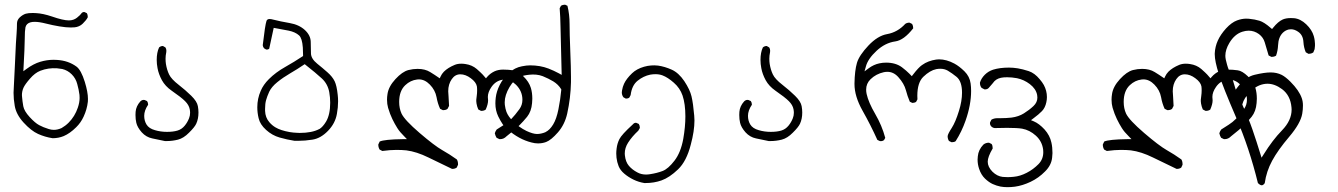

<svg xmlns="http://www.w3.org/2000/svg" viewBox="-20 -482 5540 795"><path d="M330.1 -432.1Q329.6 -432.1 328.4 -432.1Q327.1 -432.1 325.2 -432.1Q321.8 -431.2 319.8 -429.7L318.8 -428.7Q313 -419.9 298.8 -408.7Q284.7 -397.5 265.1 -397.5Q241.7 -397.5 195.3 -413.6Q157.7 -426.3 128.9 -427.7Q122.1 -428.2 115.7 -428.2Q97.2 -428.2 86.9 -425.3Q74.2 -421.4 61.5 -409.7Q50.3 -398.9 50.3 -384.3Q50.3 -365.7 48.6 -342Q46.9 -318.4 45.9 -302.2Q44.4 -270 41.5 -208Q38.6 -146 37.4 -125.7Q36.1 -105.5 36.1 -97.7Q36.1 -71.8 41 -43.9Q46.9 -8.3 77.6 25.4Q108.9 59.6 137.5 72.5Q166 85.4 197.8 90.3Q222.2 90.3 243.7 81.5Q270 70.3 295.4 44.9Q314.5 26.4 326.2 1Q340.3 -29.3 343.8 -61Q344.2 -66.4 344.2 -72.3Q344.2 -100.6 331.1 -143.1Q315.9 -191.9 296.9 -206.1Q263.2 -231 216.3 -233.9Q209 -234.4 201.7 -234.4Q174.3 -234.4 146.5 -226.1Q118.7 -217.8 89.4 -196.3L76.7 -187Q82.5 -290 82.5 -322.3Q82.5 -354.5 85.4 -369.1Q87.4 -377 92.3 -381.8Q102.1 -391.6 123.5 -391.6Q142.1 -391.6 169.9 -384.5Q197.8 -377.4 225.6 -372.8Q253.4 -368.2 272.9 -368.2Q280.3 -368.2 289.1 -368.9Q297.9 -369.6 306.9 -373.5Q315.9 -377.4 322.8 -384.3Q336.9 -397.9 343.3 -410.2Q343.3 -411.1 343.3 -413.6Q343.3 -420.9 339.8 -427.2ZM203.1 55.7Q192.4 55.7 181.6 52.2Q158.2 44.9 142.1 36.1Q125.5 27.3 103 2.9Q80.1 -22 76.4 -42.2Q72.8 -62.5 71.3 -81.1Q70.8 -84.5 70.8 -88.4Q70.8 -104 77.1 -118.4Q83.5 -132.8 104 -156.2Q124.5 -180.2 147 -189Q179.7 -201.7 216.3 -199.2Q227.5 -198.2 237.8 -196.3Q260.3 -190.9 277.1 -174.1Q293.9 -157.2 299.8 -134.3Q306.2 -111.8 309.1 -88.9Q309.6 -83 309.6 -76.7Q309.6 -57.6 302.2 -36.1Q290 0 264.2 25.9Q251 39.1 234.9 48.3Q218.3 55.7 203.1 55.7Z M541.5 -19Q541 -11.7 541 -5.9Q541 12.2 544.4 26.4Q548.8 45.4 566.9 65.9Q585 85.9 610.4 91.1Q635.7 96.2 663.1 102.1Q666 102.1 669.4 102.1Q693.8 102.1 717 96.2Q740.2 90.3 762.7 67.4Q786.1 44.4 792.5 30.3Q801.8 10.3 801.8 -16.1Q801.8 -28.8 799.3 -42.5Q795.9 -62 772 -85.4Q748 -108.9 719.7 -130.9Q689.5 -154.3 680.2 -173.6Q670.9 -192.9 667 -217.3Q665.5 -227.1 665.5 -239.3Q665.5 -251.5 668.5 -266.1Q668.9 -269 668.9 -272Q668.9 -279.8 665 -285.6L654.8 -291.5Q654.8 -291.5 654.3 -291.5Q645.5 -291.5 638.7 -285.6Q628.9 -264.6 628.9 -233.9Q628.9 -217.3 632.3 -199.7Q636.7 -175.3 650.4 -149.9Q664.1 -125 690.9 -106.4Q730.5 -79.1 746.3 -63.2Q762.2 -47.4 765.6 -29.8Q767.1 -22 767.1 -15.1Q767.1 -2.9 762.7 7.8Q756.3 24.4 745.1 38.1Q732.9 53.2 715.1 58.6Q697.3 64 671.4 64Q645.5 64 622.1 57.1Q596.7 50.3 586.4 33.2Q577.1 17.6 577.1 -2.4Q577.1 -24.4 593.3 -48.3Q593.3 -48.8 593.3 -48.8Q593.3 -57.1 588.9 -63.5L579.1 -67.9Q577.6 -68.4 575.2 -68.4Q567.4 -68.4 561 -62Q543.5 -42.5 541.5 -19Z M1234.9 -253.9V-250Q1197.3 -225.1 1161.6 -205.1Q1121.6 -182.6 1093.3 -154.3Q1070.3 -131.3 1059.6 -106Q1045.4 -73.7 1045.4 -38.1Q1045.4 -15.1 1050.8 7.3Q1056.6 33.2 1081.8 55.9Q1106.9 78.6 1137.7 87.4Q1168.5 96.2 1199.7 101.1Q1205.1 101.1 1214.4 101.1Q1243.2 101.1 1273.9 96.2Q1308.1 90.8 1338.1 59.8Q1368.2 28.8 1375 -10.7Q1379.9 -37.1 1379.9 -62.5Q1379.9 -75.7 1378.4 -88.9Q1374.5 -127 1365.7 -145.5Q1356.4 -164.6 1335.9 -182.6Q1315.4 -200.7 1293.5 -218.3Q1268.1 -238.8 1267.6 -260.7Q1267.1 -279.3 1266.6 -309.1Q1266.1 -335.4 1242.7 -357.4Q1218.3 -379.9 1179.7 -386.5Q1141.1 -393.1 1110.8 -400.9Q1102.5 -403.3 1096.2 -403.3Q1086.4 -403.3 1083.5 -395.5Q1077.6 -378.4 1067.9 -294.9Q1068.8 -287.6 1073.2 -282.2L1082 -276.9Q1082.5 -276.9 1084 -276.9Q1085.4 -276.9 1087.4 -276.9Q1091.8 -277.8 1094.7 -280.3L1113.3 -366.7Q1147 -360.8 1174.8 -355.2Q1202.6 -349.6 1218.3 -335.4Q1231 -324.2 1233.9 -285.2Q1234.9 -271.5 1234.9 -253.9ZM1220.7 68.4Q1216.3 68.4 1209.5 67.9Q1194.8 67.4 1179.7 64.9Q1141.6 58.1 1120.6 45.4Q1106.4 37.1 1095.2 23.9Q1078.6 4.9 1077.6 -22.9Q1077.6 -27.8 1077.6 -32.2Q1077.6 -52.7 1081.8 -67.6Q1085.9 -82.5 1094.7 -102.1Q1104.5 -122.6 1128.2 -141.8Q1151.9 -161.1 1180.9 -178Q1210 -194.8 1241.7 -216.3Q1290 -178.2 1312.5 -157.2Q1336.9 -134.8 1343.3 -100.6Q1347.2 -78.6 1347.2 -56.6Q1347.2 -7.3 1330.1 21.5Q1316.9 43.5 1302.7 52.2H1302.2Q1272 68.4 1220.7 68.4Z M1563 143.1Q1596.7 138.7 1620.8 138.7Q1645 138.7 1662.6 140.6Q1705.1 146 1754.2 170.2Q1803.2 194.3 1851.6 217.3Q1852.1 217.3 1853 217.3Q1863.8 217.3 1871.1 211.9L1876.5 200.2Q1876.5 199.2 1876.5 198.2Q1876.5 186 1871.6 178.2Q1842.3 157.2 1810.5 139.2Q1778.8 121.1 1717.3 68.4Q1655.3 15.1 1642.6 -11.7Q1632.8 -33.2 1632.8 -60.1Q1632.8 -105.5 1658.2 -129.4Q1679.2 -149.4 1707 -152.8Q1710.9 -153.3 1714.4 -153.3Q1738.8 -153.3 1759.8 -131.8Q1782.2 -108.9 1787.6 -79.6Q1792 -54.2 1802.2 -31.7L1813.5 -25.9Q1814 -25.9 1817.1 -25.9Q1820.3 -25.9 1824.7 -27.1Q1829.1 -28.3 1833 -31.2L1839.4 -43.5Q1838.4 -67.9 1837.2 -84Q1835.9 -100.1 1835.9 -104Q1835.9 -133.3 1850.6 -154.3Q1864.3 -174.3 1886 -174.3Q1907.7 -174.3 1929.2 -158.2Q1951.2 -142.1 1954.6 -124.5Q1955.6 -118.2 1955.6 -107.2Q1955.6 -96.2 1953.9 -84.2Q1952.1 -72.3 1952.1 -69.1Q1952.1 -65.9 1952.1 -62.7Q1952.1 -59.6 1953.1 -53.2Q1955.1 -41 1960.4 -28.8L1971.7 -22.9Q1972.2 -22.9 1973.1 -22.9Q1983.9 -22.9 1991.2 -28.3Q2001 -50.8 2001 -66.4Q2001 -69.8 2000.5 -73.2Q2000 -76.7 2000 -80.6Q2000 -100.6 2015.1 -122.1Q2032.7 -147.5 2061 -151.9Q2065.4 -152.3 2069.8 -152.3Q2094.7 -152.3 2116.7 -130.9Q2143.1 -104.5 2143.1 -68.8Q2143.1 -47.4 2130.9 -30.3Q2112.3 -4.9 2097.9 9.8Q2083.5 24.4 2067.9 34.2Q2052.2 43.9 2036.6 54.2Q2031.2 61.5 2028.8 69.8Q2031.2 80.6 2036.1 88.4L2047.9 94.2Q2049.3 94.2 2050.8 94.2Q2065.9 94.2 2077.1 82.5Q2113.8 53.7 2130.6 36.9Q2147.5 20 2162.6 1.5Q2180.2 -20.5 2183.1 -55.2Q2184.1 -64.5 2184.1 -73.2Q2184.1 -98.1 2178.2 -117.7Q2170.4 -143.6 2147 -166Q2123.5 -188.5 2105 -190.9Q2084.5 -193.8 2063.5 -193.8Q2043.5 -193.8 2028.3 -187Q2010.3 -178.7 1997.6 -164.1L1992.2 -157.7Q1981.9 -169.9 1978.3 -173.6Q1974.6 -177.2 1969.2 -182.6Q1963.9 -188 1954.1 -196.3Q1934.6 -212.9 1907.7 -216.8Q1898.4 -218.3 1890.1 -218.3Q1874.5 -218.3 1862.8 -213.4Q1834.5 -201.7 1817.9 -185.1Q1809.1 -175.8 1804.7 -166L1800.8 -157.7Q1778.3 -173.3 1761.2 -183.6Q1740.2 -196.8 1709 -196.8Q1690.4 -196.8 1670.9 -191.9Q1645.5 -185.1 1617.2 -154.3Q1588.9 -123.5 1584.5 -92.8Q1582.5 -80.6 1582.5 -69.3Q1582.5 -51.3 1586.9 -35.6Q1594.7 -9.3 1604.7 11.2Q1614.7 31.7 1625.2 48.3Q1635.7 64.9 1652.8 81.5L1665 94.2H1647.5Q1571.8 95.2 1552.2 104L1546.4 116.2Q1546.4 116.7 1546.4 117.2Q1546.4 127.9 1551.8 137.2Z M2251 -198.2Q2216.8 -211.4 2174.8 -211.4Q2160.2 -211.4 2141.1 -207.5Q2111.8 -202.1 2087.9 -180.7Q2063.5 -158.7 2049.6 -131.1Q2035.6 -103.5 2032.7 -77.6Q2031.2 -64.9 2031.2 -53.7Q2031.2 -24.4 2043 0Q2051.3 17.1 2061 31.7Q2069.8 45.9 2093.8 64Q2141.6 101.6 2194.3 110.8Q2201.2 111.8 2207.5 111.8Q2225.6 111.8 2241.2 106Q2262.2 98.1 2290.3 65.9Q2318.4 33.7 2328.6 -11.7Q2342.8 -76.2 2344.2 -141.6Q2344.2 -152.3 2344.2 -164.1Q2344.2 -199.7 2341.3 -271.2Q2338.4 -342.8 2338.4 -382.8Q2338.4 -422.9 2329.6 -458L2320.3 -462.4Q2319.8 -462.4 2317.1 -462.4Q2314.5 -462.4 2310.5 -461.4Q2306.6 -460.4 2302.7 -458L2297.4 -447.8Q2300.3 -410.6 2300.8 -373.5Q2301.3 -335.9 2305.7 -171.9L2294.4 -178.2Q2273.4 -189.5 2251 -198.2ZM2159.7 60.1Q2128.9 44.9 2104.5 20.5Q2084.5 0.5 2077.1 -18.6Q2072.3 -31.7 2070.3 -47.9Q2069.8 -53.2 2069.8 -58.1Q2069.8 -87.9 2089.8 -121.6Q2099.1 -137.2 2109.9 -147.9Q2123.5 -161.6 2141.8 -167Q2160.2 -172.4 2183.1 -173.3Q2185.5 -173.3 2189.7 -173.3Q2193.8 -173.3 2200.2 -172.9Q2214.8 -171.4 2227.5 -166.5Q2251.5 -156.7 2271 -145Q2291.5 -132.3 2303.2 -113.3L2304.2 -111.3Q2300.3 -69.3 2292.2 -29.3Q2284.2 10.7 2270.5 33.2Q2256.3 56.6 2238.8 64.9L2238.3 65.4Q2220.2 72.8 2203.6 72.8Q2187 72.8 2159.7 60.1Z M2613.3 26.4Q2606.4 26.4 2602.1 31.2L2599.6 33.7Q2553.7 75.7 2544.7 94Q2535.6 112.3 2533.2 132.8Q2531.7 144 2531.7 153.6Q2531.7 163.1 2532.7 170.9Q2534.7 189 2541.5 206.1Q2548.3 223.1 2565.2 237.3Q2582 251.5 2603 261.7Q2624 272 2647.9 275.9Q2650.9 275.9 2653.3 275.9Q2688 275.9 2718.8 265.1Q2752 253.4 2787.6 219.2Q2822.8 185.5 2840.3 116.7Q2855.5 60.5 2855.5 16.6Q2855.5 6.3 2854.5 -3.4Q2850.1 -54.7 2843.3 -83Q2836.9 -110.4 2813.5 -146Q2790 -180.7 2761.2 -193.6Q2732.4 -206.5 2704.6 -210.4Q2696.3 -211.4 2689.5 -211.4Q2682.6 -211.4 2675.8 -210.9Q2662.1 -210 2646.5 -205.6Q2616.2 -196.8 2597.2 -178.7Q2573.7 -156.2 2564 -135.3Q2558.1 -122.6 2555.7 -107.9Q2554.7 -103.5 2554.7 -99.6Q2554.7 -87.9 2561.5 -79.1L2571.3 -73.7Q2571.8 -73.7 2572.3 -73.7Q2580.6 -73.7 2585.9 -78.1L2591.3 -88.4Q2596.2 -128.4 2620.1 -147.7Q2644 -167 2672.4 -172.9Q2683.6 -174.8 2694.3 -174.8Q2710 -174.8 2723.1 -169.9Q2745.1 -161.6 2770 -139.6Q2795.4 -117.7 2806.2 -86.4Q2817.9 -51.8 2817.9 0Q2817.9 43 2809.1 93.3Q2798.8 149.4 2772.9 183.1Q2746.6 217.3 2723.4 226.1Q2700.2 234.9 2671.4 239.3Q2663.1 240.7 2654.8 240.7Q2634.8 240.7 2619.1 231.9Q2597.7 220.7 2584 204.6Q2570.3 188.5 2567.4 161.1Q2566.9 157.7 2566.9 153.8Q2566.9 130.4 2580.6 108.9Q2596.7 83.5 2623 59.1L2629.4 47.9Q2629.4 47.4 2629.4 46.9Q2629.4 38.1 2625 31.2L2615.2 26.9Q2614.3 26.4 2613.3 26.4Z M3041.5 -19Q3041 -11.7 3041 -5.9Q3041 12.2 3044.4 26.4Q3048.8 45.4 3066.9 65.9Q3085 85.9 3110.4 91.1Q3135.7 96.2 3163.1 102.1Q3166 102.1 3169.4 102.1Q3193.8 102.1 3217 96.2Q3240.2 90.3 3262.7 67.4Q3286.1 44.4 3292.5 30.3Q3301.8 10.3 3301.8 -16.1Q3301.8 -28.8 3299.3 -42.5Q3295.9 -62 3272 -85.4Q3248 -108.9 3219.7 -130.9Q3189.5 -154.3 3180.2 -173.6Q3170.9 -192.9 3167 -217.3Q3165.5 -227.1 3165.5 -239.3Q3165.5 -251.5 3168.5 -266.1Q3168.9 -269 3168.9 -272Q3168.9 -279.8 3165 -285.6L3154.8 -291.5Q3154.8 -291.5 3154.3 -291.5Q3145.5 -291.5 3138.7 -285.6Q3128.9 -264.6 3128.9 -233.9Q3128.9 -217.3 3132.3 -199.7Q3136.7 -175.3 3150.4 -149.9Q3164.1 -125 3190.9 -106.4Q3230.5 -79.1 3246.3 -63.2Q3262.2 -47.4 3265.6 -29.8Q3267.1 -22 3267.1 -15.1Q3267.1 -2.9 3262.7 7.8Q3256.3 24.4 3245.1 38.1Q3232.9 53.2 3215.1 58.6Q3197.3 64 3171.4 64Q3145.5 64 3122.1 57.1Q3096.7 50.3 3086.4 33.2Q3077.1 17.6 3077.1 -2.4Q3077.1 -24.4 3093.3 -48.3Q3093.3 -48.8 3093.3 -48.8Q3093.3 -57.1 3088.9 -63.5L3079.1 -67.9Q3077.6 -68.4 3075.2 -68.4Q3067.4 -68.4 3061 -62Q3043.5 -42.5 3041.5 -19Z M3921.4 106.9Q3931.2 106.9 3937 102.5Q3962.4 62.5 3978 17.6Q4001 -47.9 4001 -105.5Q4001 -121.6 3999 -136.2Q3995.1 -165.5 3973.4 -186.8Q3951.7 -208 3931.6 -218.8Q3898.9 -236.3 3868.2 -236.3Q3862.3 -236.3 3856.4 -235.4Q3839.8 -232.9 3825.4 -227.5Q3811 -222.2 3797.4 -212.4Q3783.2 -202.6 3760.7 -173.3L3755.4 -166.5Q3747.6 -174.8 3745.1 -177.2Q3732.9 -189.5 3714.4 -203.6Q3688.5 -222.7 3648.9 -222.7Q3634.8 -222.7 3621.1 -219.7Q3597.7 -214.8 3576.7 -199.2L3559.6 -186.5L3565.4 -207Q3573.7 -238.3 3609.4 -271.5Q3645 -304.7 3687 -310.5Q3722.7 -315.4 3761.2 -364.7Q3761.2 -365.2 3761.2 -365.7Q3761.2 -375 3756.8 -382.8L3746.1 -388.2Q3745.6 -388.2 3743.7 -388.2Q3741.7 -388.2 3739.3 -387.7Q3733.4 -386.7 3728.5 -383.3Q3696.8 -348.6 3653.3 -340.8Q3614.3 -334 3575.9 -293.5Q3537.6 -252.9 3528.3 -221.7Q3519 -189.5 3518.1 -136.7Q3518.1 -135.3 3518.1 -133.8Q3518.1 -83 3551.5 -23.7Q3585 35.6 3612.8 97.2L3623 102.1Q3625 102.5 3626.5 102.5Q3635.3 102.5 3640.6 97.7L3645.5 88.9Q3631.8 37.6 3604 -10Q3576.2 -57.6 3568.4 -92.8Q3566.4 -102.1 3566.4 -110.8Q3566.4 -136.2 3584.5 -153.8Q3606.9 -175.8 3639.6 -183.1Q3647 -184.6 3654.3 -184.6Q3680.2 -184.6 3699.7 -162.6Q3723.6 -136.2 3731 -108.4Q3737.3 -84 3747.1 -61L3756.8 -56.2Q3757.3 -56.2 3758.1 -56.2Q3758.8 -56.2 3760 -56.2Q3761.2 -56.2 3762.5 -56.4Q3763.7 -56.6 3764.9 -56.9Q3766.1 -57.1 3767.3 -57.4Q3768.6 -57.6 3769.5 -58.1Q3771.5 -59.1 3773.4 -60.5L3778.8 -70.8Q3778.3 -78.6 3778.3 -85.4Q3778.3 -140.1 3803.2 -164.1Q3830.6 -190.4 3856.9 -195.8Q3865.7 -197.3 3873.5 -197.3Q3890.6 -197.3 3904.3 -189.5Q3922.4 -178.7 3940.4 -164.1Q3963.4 -145.5 3963.4 -98.1Q3963.4 -63.5 3950.7 -22.9Q3936.5 23.4 3920.7 47.9Q3904.8 72.3 3903.8 81.5Q3903.8 92.8 3909.2 101.6L3919.9 106.9Q3920.4 106.9 3921.4 106.9Z M4098.6 48.3Q4128.9 47.4 4149.9 47.4Q4192.4 47.4 4212.4 50.8Q4243.7 56.6 4269 79.6Q4294.9 103 4299.3 137.7Q4299.8 143.6 4299.8 148.4Q4299.8 177.2 4280.3 197.3Q4258.3 219.7 4231.4 233.4Q4204.1 247.6 4177.7 250Q4163.6 251.5 4152.1 251.5Q4140.6 251.5 4131.8 250.5Q4108.9 248 4089.4 229Q4069.8 209 4069.8 187.5Q4069.8 167.5 4090.3 132.8Q4090.3 131.8 4090.3 131.3Q4090.3 120.6 4085.9 114.3L4075.2 108.9Q4074.7 108.9 4074.2 108.9Q4061.5 108.9 4051.8 116.7Q4031.2 138.2 4028.8 165Q4027.8 171.9 4027.8 178.7Q4027.8 198.7 4034.2 217.3Q4042.5 242.2 4058.6 257.6Q4074.7 272.9 4090.3 280Q4106 287.1 4122.6 290.5Q4136.7 293 4151.6 293Q4166.5 293 4182.1 291Q4213.9 286.6 4247.3 270.8Q4280.8 254.9 4307.1 228Q4333 202.6 4336.4 171.4Q4337.9 159.7 4337.9 151.9Q4337.9 127.9 4333.5 108.4Q4327.1 78.6 4305.2 54.2Q4282.7 29.8 4260.7 20.5L4249 15.6L4259.3 7.8Q4281.2 -8.3 4294.4 -22Q4307.6 -35.6 4312.5 -58.6Q4314.9 -69.3 4314.9 -80.1Q4314.9 -106 4302.2 -129.9Q4295.4 -142.1 4284.7 -154.3Q4264.2 -179.2 4239.7 -187.5Q4213.9 -195.8 4194.6 -199Q4175.3 -202.1 4157.7 -202.1Q4119.6 -202.1 4091.8 -193.4Q4072.3 -187 4057.6 -172.4Q4043 -157.7 4037.6 -140.1Q4037.6 -139.6 4037.6 -138.7Q4037.6 -126.5 4044.4 -118.2L4056.6 -111.8Q4057.1 -111.8 4059.8 -111.8Q4062.5 -111.8 4066.4 -113Q4070.3 -114.3 4073.7 -117.7Q4082.5 -127 4089.1 -135.5Q4095.7 -144 4097.7 -146Q4111.3 -159.7 4136.2 -161.6Q4143.1 -162.1 4150.4 -162.1Q4169.9 -162.1 4190.9 -158.2Q4219.7 -152.3 4244.1 -133.8Q4269.5 -114.3 4274.4 -88.9Q4275.4 -83.5 4275.4 -78.1Q4275.4 -58.1 4259.3 -43Q4241.7 -26.4 4219.7 -12.7Q4197.8 1 4168.5 4.9Q4146.5 7.3 4125.5 7.3H4110.4Q4095.7 7.3 4085 13.7L4079.6 24.4Q4079.1 26.4 4079.1 27.8Q4079.1 35.6 4084.5 41.5Q4090.8 47.4 4098.6 48.3Z M4563 143.1Q4596.7 138.7 4620.8 138.7Q4645 138.7 4662.6 140.6Q4705.1 146 4754.2 170.2Q4803.2 194.3 4851.6 217.3Q4852.1 217.3 4853 217.3Q4863.8 217.3 4871.1 211.9L4876.5 200.2Q4876.5 199.2 4876.5 198.2Q4876.5 186 4871.6 178.2Q4842.3 157.2 4810.5 139.2Q4778.8 121.1 4717.3 68.4Q4655.3 15.1 4642.6 -11.7Q4632.8 -33.2 4632.8 -60.1Q4632.8 -105.5 4658.2 -129.4Q4679.2 -149.4 4707 -152.8Q4710.9 -153.3 4714.4 -153.3Q4738.8 -153.3 4759.8 -131.8Q4782.2 -108.9 4787.6 -79.6Q4792 -54.2 4802.2 -31.7L4813.5 -25.9Q4814 -25.9 4817.1 -25.9Q4820.3 -25.9 4824.7 -27.1Q4829.1 -28.3 4833 -31.2L4839.4 -43.5Q4838.4 -67.9 4837.2 -84Q4835.9 -100.1 4835.9 -104Q4835.9 -133.3 4850.6 -154.3Q4864.3 -174.3 4886 -174.3Q4907.7 -174.3 4929.2 -158.2Q4951.2 -142.1 4954.6 -124.5Q4955.6 -118.2 4955.6 -107.2Q4955.6 -96.2 4953.9 -84.2Q4952.1 -72.3 4952.1 -69.1Q4952.1 -65.9 4952.1 -62.7Q4952.1 -59.6 4953.1 -53.2Q4955.1 -41 4960.4 -28.8L4971.7 -22.9Q4972.2 -22.9 4973.1 -22.9Q4983.9 -22.9 4991.2 -28.3Q5001 -50.8 5001 -66.4Q5001 -69.8 5000.5 -73.2Q5000 -76.7 5000 -80.6Q5000 -100.6 5015.1 -122.1Q5032.7 -147.5 5061 -151.9Q5065.4 -152.3 5069.8 -152.3Q5094.7 -152.3 5116.7 -130.9Q5143.1 -104.5 5143.1 -68.8Q5143.1 -47.4 5130.9 -30.3Q5112.3 -4.9 5097.9 9.8Q5083.5 24.4 5067.9 34.2Q5052.2 43.9 5036.6 54.2Q5031.2 61.5 5028.8 69.8Q5031.2 80.6 5036.1 88.4L5047.9 94.2Q5049.3 94.2 5050.8 94.2Q5065.9 94.2 5077.1 82.5Q5113.8 53.7 5130.6 36.9Q5147.5 20 5162.6 1.5Q5180.2 -20.5 5183.1 -55.2Q5184.1 -64.5 5184.1 -73.2Q5184.1 -98.1 5178.2 -117.7Q5170.4 -143.6 5147 -166Q5123.5 -188.5 5105 -190.9Q5084.5 -193.8 5063.5 -193.8Q5043.5 -193.8 5028.3 -187Q5010.3 -178.7 4997.6 -164.1L4992.2 -157.7Q4981.9 -169.9 4978.3 -173.6Q4974.6 -177.2 4969.2 -182.6Q4963.9 -188 4954.1 -196.3Q4934.6 -212.9 4907.7 -216.8Q4898.4 -218.3 4890.1 -218.3Q4874.5 -218.3 4862.8 -213.4Q4834.5 -201.7 4817.9 -185.1Q4809.1 -175.8 4804.7 -166L4800.8 -157.7Q4778.3 -173.3 4761.2 -183.6Q4740.2 -196.8 4709 -196.8Q4690.4 -196.8 4670.9 -191.9Q4645.5 -185.1 4617.2 -154.3Q4588.9 -123.5 4584.5 -92.8Q4582.5 -80.6 4582.5 -69.3Q4582.5 -51.3 4586.9 -35.6Q4594.7 -9.3 4604.7 11.2Q4614.7 31.7 4625.2 48.3Q4635.7 64.9 4652.8 81.5L4665 94.2H4647.5Q4571.8 95.2 4552.2 104L4546.4 116.2Q4546.4 116.7 4546.4 117.2Q4546.4 127.9 4551.8 137.2Z M5423.3 -278.3Q5424.8 -287.6 5424.8 -292Q5424.8 -296.4 5424.8 -301.3Q5424.8 -306.2 5423.6 -314.9Q5422.4 -323.7 5419.9 -332.5Q5412.6 -358.4 5388.7 -381.3Q5364.7 -404.3 5337.9 -406.7Q5331.1 -407.2 5324.7 -407.2Q5305.2 -407.2 5291.5 -401.4Q5272 -392.6 5252 -367.7L5247.1 -361.8L5241.2 -366.7Q5214.4 -390.1 5195.3 -396Q5176.3 -401.9 5151.4 -404.3Q5146 -404.8 5140.1 -404.8Q5122.1 -404.8 5102.1 -397.5Q5079.6 -389.2 5056.6 -364.3Q5033.7 -338.9 5022.5 -314Q5011.2 -289.1 5009.8 -260.7Q5009.8 -258.8 5009.8 -256.8Q5009.8 -228.5 5026.9 -175Q5043.9 -121.6 5098.6 5.1Q5153.3 131.8 5188.5 275.9Q5197.8 285.2 5204.6 285.2Q5210.4 285.2 5216.8 276.4Q5223.6 227.5 5247.6 183.3Q5271.5 139.2 5318.4 84Q5365.2 28.8 5372.1 -11.2Q5375 -28.3 5375 -45.2Q5375 -62 5370.1 -75.7Q5358.9 -107.9 5323.2 -143.6Q5303.2 -163.6 5287.1 -171.9Q5266.6 -182.1 5241.2 -182.1Q5215.8 -182.1 5175.3 -172.4Q5137.2 -163.6 5105.5 -122.6L5096.7 -110.8Q5088.4 -140.1 5084.5 -150.9Q5078.6 -168 5074.7 -177Q5070.8 -186 5068.6 -191.4Q5066.4 -196.8 5064.5 -202.1Q5062.5 -207.5 5061 -213.4Q5053.7 -237.8 5053.7 -251Q5053.7 -276.4 5070.3 -304.2Q5091.8 -340.3 5124 -350.6Q5137.7 -355 5150.4 -355Q5173.3 -355 5192.9 -340.8Q5210.9 -327.1 5216.8 -306.6Q5222.7 -286.1 5232.9 -252.4L5244.1 -246.6Q5244.6 -246.6 5245.6 -246.6Q5256.3 -246.6 5263.7 -251.5Q5271 -272 5272 -294.4Q5273.4 -328.1 5291.5 -346.2Q5301.8 -356.4 5315.9 -359.9Q5320.8 -360.8 5325.7 -360.8Q5340.3 -360.8 5355 -350.6Q5375.5 -336.9 5377 -308.1Q5378.4 -285.2 5386.7 -265.6L5397.5 -259.3Q5397.9 -259.3 5398.9 -259.3Q5410.2 -259.3 5418 -265.1ZM5228 -135.3Q5258.3 -135.3 5288.6 -112.8Q5323.2 -86.9 5327.6 -37.1Q5328.1 -32.7 5328.1 -28.3Q5328.1 16.6 5288.6 57.4Q5249 98.1 5212.4 157.2L5203.6 170.9Q5181.6 99.1 5165.5 53Q5149.4 6.8 5124 -48.8L5124.5 -51.3Q5130.4 -75.7 5158 -103.3Q5185.5 -130.9 5219.2 -134.8Q5223.6 -135.3 5228 -135.3Z"/></svg>

Font: Bakudai
Style: ExtraLight
Weight: 200
Version: Version 1.48